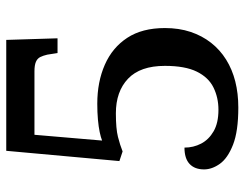

<svg xmlns="http://www.w3.org/2000/svg" viewBox="-102 -652 764 599"><g transform="rotate(-90 279.5 -352.0)"><path d="M244 10Q170 10 128 -6.5Q86 -23 68.5 -47.5Q51 -72 51 -97Q51 -126 68 -142Q85 -158 119 -158Q119 -130 131.5 -106Q144 -82 170 -67Q196 -52 237 -52Q275 -52 306.5 -67.5Q338 -83 356 -119.5Q374 -156 374 -219Q374 -296 334 -334Q294 -372 226 -372Q178 -372 152.5 -365.5Q127 -359 107 -351L77 -361L109 -714H455L460 -554H414L409 -586Q406 -599 401.5 -608Q397 -617 386.5 -621.5Q376 -626 357 -626H159L141 -415Q151 -419 167.5 -422.5Q184 -426 206.5 -428Q229 -430 256 -430Q324 -430 377.5 -406.5Q431 -383 461.5 -336.5Q492 -290 492 -219Q492 -175 480 -139Q468 -103 446 -75Q424 -47 393.5 -28Q363 -9 325.5 0.5Q288 10 244 10Z"/></g></svg>

Font: Noto Serif Thai Medium
Style: Regular
Weight: 500
Version: Version 2.001